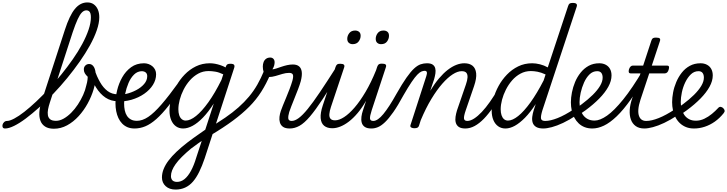

<svg xmlns="http://www.w3.org/2000/svg" viewBox="-226 -1039 5976 1578"><path d="M-184 17Q-199 17 -203.5 7.5Q-208 -2 -205 -14Q-202 -26 -192 -35.5Q-182 -45 -168 -45Q-146 -45 -109 -64.5Q-72 -84 -26 -120Q20 -156 71 -204Q122 -252 175.5 -309Q229 -366 279 -428Q329 -490 373 -553Q417 -616 450 -677.5Q483 -739 502 -795Q521 -851 521 -897Q521 -910 531 -917Q541 -924 555 -924Q569 -924 579.5 -917Q590 -910 590 -897Q590 -850 569.5 -790.5Q549 -731 513 -666Q477 -601 429 -532.5Q381 -464 326 -397Q271 -330 212.5 -269Q154 -208 96 -156Q38 -104 -14 -65Q-66 -26 -110 -4.5Q-154 17 -184 17ZM217 19Q172 19 144.5 1Q117 -17 106 -47.5Q95 -78 97.5 -116.5Q100 -155 113 -197L307 -793Q345 -911 389 -965Q433 -1019 492 -1019Q523 -1019 544.5 -1003.5Q566 -988 578 -961Q590 -934 590 -897Q590 -882 579.5 -874Q569 -866 555 -866Q541 -866 531 -874Q521 -882 521 -897Q521 -915 517.5 -927.5Q514 -940 506 -947Q498 -954 484 -954Q465 -954 448 -937.5Q431 -921 412.5 -881Q394 -841 371 -773L184 -197Q174 -167 169 -140.5Q164 -114 167.5 -92.5Q171 -71 186.5 -58.5Q202 -46 234 -46Q265 -46 297 -64Q329 -82 359 -112Q389 -142 414 -180Q439 -218 457 -258Q475 -298 483 -336Q487 -349 489.5 -361.5Q492 -374 493.5 -386Q495 -398 495 -408Q478 -424 470.5 -438Q463 -452 463 -469Q463 -488 475.5 -500.5Q488 -513 507 -513Q520 -513 530 -506Q540 -499 547 -486.5Q554 -474 557.5 -456Q561 -438 561 -416Q561 -364 543.5 -305Q526 -246 494.5 -188.5Q463 -131 420 -84Q377 -37 325.5 -9Q274 19 217 19Z M742 -207Q686 -207 641.5 -236.5Q597 -266 562.5 -321.5Q528 -377 502 -454Q497 -470 507 -479.5Q517 -489 530.5 -487.5Q544 -486 549 -469Q570 -410 596.5 -363.5Q623 -317 658.5 -290.5Q694 -264 742 -264Q751 -264 756 -255.5Q761 -247 761 -235.5Q761 -224 756 -215.5Q751 -207 742 -207Z M731 -262Q766 -257 809.5 -267Q853 -277 893 -298Q933 -319 958.5 -348.5Q984 -378 984 -413Q984 -433 971.5 -443.5Q959 -454 936 -454Q924 -454 919.5 -464Q915 -474 917.5 -487Q920 -500 930 -509.5Q940 -519 957 -519Q977 -519 995 -512.5Q1013 -506 1027 -494Q1041 -482 1049 -465.5Q1057 -449 1057 -429Q1057 -383 1031 -341.5Q1005 -300 959 -268Q913 -236 854 -219Q795 -202 731 -206Z M880 17Q847 17 822 6.5Q797 -4 778 -23.5Q759 -43 747 -69Q735 -95 729 -125.5Q723 -156 723 -190Q723 -239 736.5 -296Q750 -353 778.5 -403.5Q807 -454 851.5 -486.5Q896 -519 958 -519Q970 -519 974 -509.5Q978 -500 975 -487Q972 -474 963 -464Q954 -454 942 -454Q904 -454 876 -426.5Q848 -399 830 -356.5Q812 -314 803 -269Q794 -224 794 -189Q794 -158 799.5 -132Q805 -106 817.5 -87Q830 -68 850 -57Q870 -46 899 -46Q944 -46 992 -78Q1040 -110 1101.5 -181Q1163 -252 1248 -370Q1253 -377 1263.5 -372Q1274 -367 1281 -359Q1288 -351 1284 -345Q1216 -242 1161.5 -172.5Q1107 -103 1059.5 -61Q1012 -19 968.5 -1Q925 17 880 17Z M1217 519Q1166 519 1135.5 491Q1105 463 1105 419Q1105 385 1119 350Q1133 315 1159.5 280Q1186 245 1225.5 207.5Q1265 170 1317 130Q1342 111 1365.5 94Q1389 77 1413 60.5Q1437 44 1461 27L1531 -188Q1486 -118 1442 -72.5Q1398 -27 1357 -5Q1316 17 1279 17Q1245 17 1220 -1Q1195 -19 1181 -52Q1167 -85 1167 -130Q1167 -176 1181 -229Q1195 -282 1223 -333Q1251 -384 1291.5 -426Q1332 -468 1384 -493.5Q1436 -519 1499 -519Q1520 -519 1541.5 -515Q1563 -511 1585.5 -503.5Q1608 -496 1628 -485L1632 -496Q1636 -507 1644.5 -511Q1653 -515 1667 -515Q1691 -515 1697.5 -506.5Q1704 -498 1699 -482L1456 263Q1435 325 1411.5 373Q1388 421 1360 453.5Q1332 486 1296 502.5Q1260 519 1217 519ZM1228 456Q1262 456 1290.5 433Q1319 410 1343.5 365Q1368 320 1387 256L1432 119Q1418 128 1403 139Q1388 150 1373 161Q1358 172 1343 183Q1300 219 1268.5 250.5Q1237 282 1217.5 309.5Q1198 337 1188.5 361.5Q1179 386 1179 409Q1179 422 1184 433Q1189 444 1200.5 450Q1212 456 1228 456ZM1300 -48Q1338 -48 1385.5 -86Q1433 -124 1486.5 -198.5Q1540 -273 1594 -382L1609 -428Q1574 -445 1544 -450Q1514 -455 1488 -455Q1442 -455 1403.5 -434Q1365 -413 1334.5 -378.5Q1304 -344 1283 -302.5Q1262 -261 1251 -219Q1240 -177 1240 -141Q1240 -113 1247 -92Q1254 -71 1268 -59.5Q1282 -48 1300 -48Z M1508 71Q1494 79 1484.5 74Q1475 69 1472 57.5Q1469 46 1472.5 33.5Q1476 21 1487 15Q1564 -30 1625 -72Q1686 -114 1734 -156.5Q1782 -199 1820.5 -245Q1859 -291 1889 -343.5Q1919 -396 1944 -457Q1949 -468 1959 -470Q1969 -472 1979.5 -467Q1990 -462 1996 -452Q2002 -442 1996 -429Q1963 -351 1921.5 -285.5Q1880 -220 1823 -162.5Q1766 -105 1689 -48Q1612 9 1508 71Z M2156 17Q2119 17 2100 3.5Q2081 -10 2074.5 -32Q2068 -54 2071 -79Q2074 -104 2082 -127Q2087 -143 2099 -172Q2111 -201 2125.5 -236Q2140 -271 2154 -307.5Q2168 -344 2177 -375Q2187 -411 2181 -425.5Q2175 -440 2150 -440Q2124 -440 2095.5 -431.5Q2067 -423 2038.5 -414.5Q2010 -406 1984 -406Q1969 -406 1958 -417.5Q1947 -429 1940.5 -448.5Q1934 -468 1934 -492Q1934 -512 1940.5 -529Q1947 -546 1961 -556Q1975 -566 1995 -566Q2011 -566 2021 -555.5Q2031 -545 2031 -527Q2031 -516 2027.5 -501.5Q2024 -487 2013 -469Q2026 -470 2044.5 -476Q2063 -482 2086 -490Q2109 -498 2133.5 -503.5Q2158 -509 2181 -509Q2213 -509 2231.5 -494Q2250 -479 2254 -449Q2258 -419 2246 -372Q2238 -343 2224 -306.5Q2210 -270 2195 -233Q2180 -196 2168 -165Q2156 -134 2151 -118Q2141 -84 2143.5 -64.5Q2146 -45 2172 -45Q2184 -45 2189 -35.5Q2194 -26 2192 -14Q2190 -2 2181 7.5Q2172 17 2156 17Z M2155 17Q2143 17 2137 7.5Q2131 -2 2132.5 -14Q2134 -26 2143.5 -35.5Q2153 -45 2171 -45Q2197 -45 2229 -68.5Q2261 -92 2303 -143.5Q2345 -195 2402 -279.5Q2459 -364 2536 -485Q2543 -498 2555 -496Q2567 -494 2574.5 -485Q2582 -476 2575 -464Q2490 -322 2428.5 -228.5Q2367 -135 2321 -81Q2275 -27 2235.5 -5Q2196 17 2155 17Z M2505 15Q2463 15 2438 -5.5Q2413 -26 2409.5 -68Q2406 -110 2427 -173L2532 -489Q2538 -505 2545.5 -510Q2553 -515 2570 -515Q2593 -515 2600.5 -507Q2608 -499 2602 -483L2494 -160Q2483 -127 2481 -102Q2479 -77 2490 -63.5Q2501 -50 2528 -50Q2561 -50 2602 -76.5Q2643 -103 2688 -155Q2733 -207 2778.5 -284Q2824 -361 2865 -462L2874 -490Q2880 -506 2888 -511Q2896 -516 2912 -516Q2936 -516 2943.5 -508.5Q2951 -501 2945 -485L2829 -133Q2813 -84 2815 -64.5Q2817 -45 2842 -45Q2854 -45 2860 -35.5Q2866 -26 2864.5 -14Q2863 -2 2853.5 7.5Q2844 17 2826 17Q2791 17 2772 4Q2753 -9 2747 -31Q2741 -53 2744.5 -79.5Q2748 -106 2757 -132L2783 -211Q2749 -152 2713 -109.5Q2677 -67 2641 -39.5Q2605 -12 2570.5 1.5Q2536 15 2505 15Z M2828 17Q2814 17 2809.5 7.5Q2805 -2 2808.5 -14Q2812 -26 2821 -35.5Q2830 -45 2842 -45Q2860 -45 2881 -59.5Q2902 -74 2925 -102Q2948 -130 2975 -171.5Q3002 -213 3032 -267Q3079 -350 3114.5 -400.5Q3150 -451 3178 -476.5Q3206 -502 3231 -510.5Q3256 -519 3283 -519Q3293 -519 3295.5 -509.5Q3298 -500 3294.5 -488Q3291 -476 3283 -466.5Q3275 -457 3264 -457Q3252 -457 3237.5 -451Q3223 -445 3203.5 -425Q3184 -405 3156.5 -364.5Q3129 -324 3090 -256Q3044 -171 3006.5 -117.5Q2969 -64 2938 -34.5Q2907 -5 2880 6Q2853 17 2828 17Z M2672 -676Q2654 -676 2641 -687Q2628 -698 2628 -720Q2628 -745 2644.5 -766.5Q2661 -788 2693 -788Q2712 -788 2725 -777.5Q2738 -767 2738 -745Q2738 -720 2721.5 -698Q2705 -676 2672 -676ZM2906 -676Q2887 -676 2874.5 -687Q2862 -698 2862 -720Q2862 -745 2878 -766.5Q2894 -788 2926 -788Q2946 -788 2958.5 -777.5Q2971 -767 2971 -745Q2971 -720 2955 -698Q2939 -676 2906 -676Z M3599 17Q3563 17 3544.5 4Q3526 -9 3520 -31Q3514 -53 3518 -79.5Q3522 -106 3530 -132L3603 -344Q3615 -378 3616.5 -402.5Q3618 -427 3607 -440.5Q3596 -454 3568 -454Q3535 -454 3494.5 -428Q3454 -402 3409.5 -351.5Q3365 -301 3319.5 -226Q3274 -151 3232 -51L3218 -7Q3215 4 3206.5 9.5Q3198 15 3179 15Q3165 15 3154 9Q3143 3 3148 -12L3278 -414Q3285 -435 3282 -446Q3279 -457 3264 -457Q3253 -457 3248.5 -466.5Q3244 -476 3246.5 -488Q3249 -500 3258.5 -509.5Q3268 -519 3283 -519Q3314 -519 3330 -508Q3346 -497 3351 -478Q3356 -459 3352.5 -435.5Q3349 -412 3342 -388L3310 -293Q3346 -352 3382 -394.5Q3418 -437 3453.5 -464.5Q3489 -492 3523.5 -505.5Q3558 -519 3590 -519Q3633 -519 3658 -498.5Q3683 -478 3687.5 -436.5Q3692 -395 3670 -331L3602 -133Q3585 -84 3587.5 -64.5Q3590 -45 3615 -45Q3627 -45 3632.5 -35.5Q3638 -26 3636.5 -14Q3635 -2 3625.5 7.5Q3616 17 3599 17Z M3598 17Q3586 17 3580 7.5Q3574 -2 3575.5 -14Q3577 -26 3586.5 -35.5Q3596 -45 3614 -45Q3640 -45 3670.5 -64.5Q3701 -84 3734 -119Q3767 -154 3801 -202.5Q3835 -251 3869 -309Q3876 -320 3887 -318.5Q3898 -317 3905.5 -308Q3913 -299 3907 -288Q3867 -216 3828 -159Q3789 -102 3751 -63Q3713 -24 3675 -3.5Q3637 17 3598 17Z M3928 17Q3894 17 3868.5 -1Q3843 -19 3829 -52Q3815 -85 3815 -130Q3815 -176 3829.5 -229Q3844 -282 3872 -333Q3900 -384 3940.5 -426Q3981 -468 4033 -493.5Q4085 -519 4148 -519Q4178 -519 4212 -510.5Q4246 -502 4276 -485L4443 -989Q4448 -1005 4456 -1010Q4464 -1015 4481 -1015Q4505 -1015 4512 -1006.5Q4519 -998 4513 -982L4232 -133Q4217 -84 4220.5 -64.5Q4224 -45 4255 -45Q4264 -45 4268 -35.5Q4272 -26 4270.5 -14Q4269 -2 4261.5 7.5Q4254 17 4240 17Q4201 17 4180 4Q4159 -9 4152 -31Q4145 -53 4148.5 -79.5Q4152 -106 4160 -132L4177 -184Q4132 -115 4088.5 -71Q4045 -27 4005 -5Q3965 17 3928 17ZM3949 -48Q3986 -48 4033 -85.5Q4080 -123 4133.5 -197Q4187 -271 4242 -378L4258 -427Q4221 -444 4191.5 -449.5Q4162 -455 4137 -455Q4091 -455 4052 -434Q4013 -413 3983 -378.5Q3953 -344 3932 -302.5Q3911 -261 3900 -219Q3889 -177 3889 -141Q3889 -113 3896 -92Q3903 -71 3916.5 -59.5Q3930 -48 3949 -48Z M4239 17Q4223 17 4217.5 7.5Q4212 -2 4215.5 -14Q4219 -26 4229.5 -35.5Q4240 -45 4255 -45Q4297 -45 4356.5 -68.5Q4416 -92 4490 -141Q4500 -148 4508 -144Q4516 -140 4520.5 -130Q4525 -120 4523 -109Q4521 -98 4512 -92Q4453 -53 4402 -29Q4351 -5 4309.5 6Q4268 17 4239 17Z M4489 -136Q4507 -147 4523.5 -159Q4540 -171 4556 -183Q4607 -221 4645.5 -259Q4684 -297 4705.5 -333Q4727 -369 4727 -401Q4727 -426 4716 -440Q4705 -454 4683 -454Q4671 -454 4665.5 -464Q4660 -474 4661.5 -487Q4663 -500 4673 -509.5Q4683 -519 4700 -519Q4729 -519 4752 -507Q4775 -495 4787.5 -472.5Q4800 -450 4800 -419Q4800 -374 4773.5 -326Q4747 -278 4699.5 -229.5Q4652 -181 4587 -133Q4570 -121 4551.5 -108.5Q4533 -96 4515 -84Z M4642 17Q4607 17 4579 6Q4551 -5 4530 -25Q4509 -45 4494.5 -72Q4480 -99 4473 -131Q4466 -163 4466 -198Q4466 -236 4474.5 -279.5Q4483 -323 4500.5 -365Q4518 -407 4546 -442Q4574 -477 4612 -498Q4650 -519 4700 -519Q4712 -519 4717.5 -509.5Q4723 -500 4721 -487Q4719 -474 4709 -464Q4699 -454 4682 -454Q4646 -454 4619 -427.5Q4592 -401 4574 -360.5Q4556 -320 4546.5 -277Q4537 -234 4537 -199Q4537 -169 4544 -142Q4551 -115 4566 -94Q4581 -73 4604.5 -60.5Q4628 -48 4661 -48Q4705 -48 4763 -88.5Q4821 -129 4895.5 -221Q4970 -313 5060 -465Q5064 -472 5073 -467.5Q5082 -463 5088.5 -454.5Q5095 -446 5090 -438Q5021 -310 4959 -222.5Q4897 -135 4842 -82.5Q4787 -30 4737.5 -6.5Q4688 17 4642 17Z M5070 17Q5026 17 4998.5 -3Q4971 -23 4959 -57Q4947 -91 4949.5 -134.5Q4952 -178 4968 -225L5038 -436H4956Q4946 -436 4942.5 -444Q4939 -452 4943 -468Q4948 -484 4956.5 -492Q4965 -500 4975 -500H5060L5127 -704Q5132 -720 5140 -725Q5148 -730 5165 -730Q5190 -730 5196.5 -722.5Q5203 -715 5197 -699L5131 -500H5257Q5268 -500 5271.5 -492.5Q5275 -485 5270 -468Q5266 -452 5257.5 -444Q5249 -436 5239 -436H5110L5038 -220Q5023 -174 5020.5 -140.5Q5018 -107 5026 -85.5Q5034 -64 5049 -54.5Q5064 -45 5084 -45Q5096 -45 5102 -35.5Q5108 -26 5106.5 -14Q5105 -2 5096 7.5Q5087 17 5070 17Z M5070 17Q5054 17 5048.5 7.5Q5043 -2 5046.5 -14Q5050 -26 5060.5 -35.5Q5071 -45 5086 -45Q5128 -45 5187.5 -68.5Q5247 -92 5321 -141Q5331 -148 5339 -144Q5347 -140 5351.5 -130Q5356 -120 5354 -109Q5352 -98 5343 -92Q5284 -53 5233 -29Q5182 -5 5140.5 6Q5099 17 5070 17Z M5323 -138Q5339 -149 5355.5 -160Q5372 -171 5388 -183Q5439 -221 5477.5 -259Q5516 -297 5537.5 -333Q5559 -369 5559 -401Q5559 -426 5548 -440Q5537 -454 5515 -454Q5479 -454 5452 -428Q5425 -402 5406 -362.5Q5387 -323 5378 -279.5Q5369 -236 5369 -200Q5369 -169 5376.5 -141.5Q5384 -114 5399 -93Q5414 -72 5437.5 -59.5Q5461 -47 5493 -47Q5529 -47 5562.5 -63Q5596 -79 5625 -103Q5654 -127 5676 -151Q5686 -163 5698.5 -160.5Q5711 -158 5719 -149Q5728 -140 5729.5 -130Q5731 -120 5721 -108Q5688 -67 5649 -39.5Q5610 -12 5566.5 2.5Q5523 17 5478 17Q5441 17 5412.5 5.5Q5384 -6 5362.5 -26Q5341 -46 5326.5 -73.5Q5312 -101 5305 -133Q5298 -165 5298 -199Q5298 -236 5306 -279Q5314 -322 5332 -364.5Q5350 -407 5377.5 -442Q5405 -477 5443.5 -498Q5482 -519 5532 -519Q5561 -519 5584 -507Q5607 -495 5619.5 -472.5Q5632 -450 5632 -419Q5632 -374 5605.5 -326Q5579 -278 5531.5 -229.5Q5484 -181 5419 -133Q5402 -121 5383.5 -108Q5365 -95 5346 -83Z"/></svg>

Font: Playwrite US Trad Light
Style: Regular
Weight: 300
Designer: Veronika Burian, José Scaglione
Foundry: TypeTogether
Version: Version 1.003